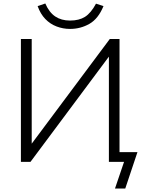

<svg xmlns="http://www.w3.org/2000/svg" viewBox="-20 -929 820 1102"><path d="M640 153 692 0H605V-619L614 -616L155 0H100V-705H162V-87L152 -91L610 -705H666V-56H769L699 153ZM382 -763Q342 -763 305 -777Q268 -791 240 -820Q212 -849 196 -894L240 -909Q262 -858 297 -834.5Q332 -811 382 -811Q434 -811 468 -832.5Q502 -854 531 -908L574 -894Q544 -821 493 -792Q442 -763 382 -763Z"/></svg>

Font: Nunito Sans 10pt Light
Style: Regular
Weight: 300
Designer: Vernon Adams
Foundry: Vernon Adams
Version: Version 3.101;gftools[0.9.27]